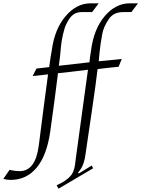

<svg xmlns="http://www.w3.org/2000/svg" viewBox="-195 -871 853 1159"><path d="M352 -851H401L361 -798H297Q249 -798 222 -755Q201 -722 194.5 -698Q188 -674 184.5 -660.5Q181 -647 177.5 -624Q174 -601 173 -590.5Q172 -580 170 -557.5Q168 -535 167 -527Q166 -519 163.5 -500.5Q161 -482 160 -474Q267 -487 345 -495Q347 -520 355 -570Q372 -697 437.5 -774Q503 -851 589 -851H638L598 -798H548Q490 -798 462 -756Q430 -709 422.5 -667Q415 -625 412 -604Q406 -560 401 -501L540 -515L521 -468Q502 -466 462.5 -462Q423 -458 394 -454Q384 -367 360 -204.5Q336 -42 330.5 -4Q325 34 322 54.5Q319 75 317 85.5Q315 96 310 112Q300 144 276 171L281 176Q289 172 359 128L367 145L158 268L147 247Q201 224 230 192Q251 170 258 123Q260 109 263.5 78.5Q267 48 273 9.5Q279 -29 336 -450Q224 -436 155 -429Q138 -289 108 -75Q87 69 25.5 142Q-36 215 -131 215Q-152 215 -175 209L-137 154Q-107 162 -76 162Q19 162 39 8Q73 -260 95 -422Q11 -413 2 -412Q24 -457 25 -457Q52 -460 102 -466Q111 -534 118 -570Q135 -696 201 -773.5Q267 -851 352 -851Z"/></svg>

Font: Felipa
Style: Regular
Weight: 400
Designer: Javier Alcaraz
Foundry: Fontstage
Version: Version 1.001